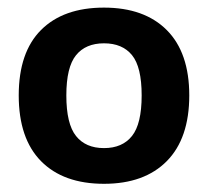

<svg xmlns="http://www.w3.org/2000/svg" viewBox="-20 -768 533 492"><path d="M28 -523.5Q28 -634 85.2 -691.2Q142.5 -748.5 246.5 -748.5Q350 -748.5 407.5 -690.8Q465 -633 465 -523.5Q465 -413.5 407.5 -355.2Q350 -297 246.5 -297Q142.5 -297 85.2 -355Q28 -413 28 -523.5ZM343 -523.5Q343 -596.5 318.2 -626.8Q293.5 -657 246.5 -657Q199.5 -657 174.8 -626.5Q150 -596 150 -523.5Q150 -450.5 174.8 -419.5Q199.5 -388.5 246.5 -388.5Q293.5 -388.5 318.2 -419.5Q343 -450.5 343 -523.5Z"/></svg>

Font: Encode Sans SemiBold
Style: Regular
Weight: 600
Designer: Multiple Designers
Foundry: Impallari Type
Version: Version 2.000